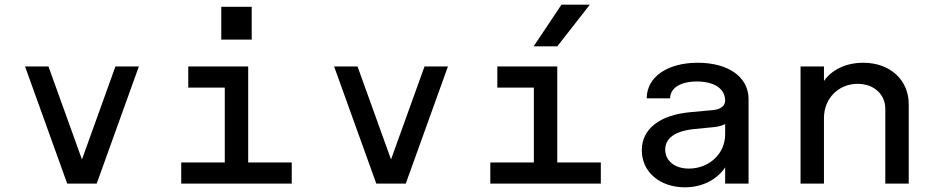

<svg xmlns="http://www.w3.org/2000/svg" viewBox="-20 -784 4000 820"><path d="M267 0H393L573 -500H473L330 -103L187 -500H87Z M754 0H1226V-90H1040V-500H784V-410H940V-90H754ZM925 -615H1055V-755H925Z M1587 0H1713L1893 -500H1793L1650 -103L1507 -500H1407Z M2074 0H2546V-90H2360V-500H2104V-410H2260V-90H2074ZM2259 -586H2360L2499 -764H2378Z M3077 -354C3077 -332 3057 -317 3027 -314L2929 -305C2797 -293 2721 -233 2721 -142C2721 -50 2798 16 2905 16C2980 16 3042 -17 3077 -69V0H3177V-361C3177 -455 3091 -516 2960 -516C2830 -516 2742 -455 2742 -364H2842C2842 -408 2886 -436 2956 -436C3031 -436 3077 -405 3077 -354ZM2821 -145C2821 -194 2863 -225 2947 -233L3028 -241C3047 -243 3063 -247 3077 -254V-210C3077 -128 3009 -64 2922 -64C2862 -64 2821 -97 2821 -145Z M3761 -319V0H3861V-339C3861 -443 3781 -516 3667 -516C3593 -516 3532 -486 3499 -438V-500H3399V0H3499V-280C3499 -364 3562 -427 3645 -426C3713 -425 3761 -381 3761 -319Z"/></svg>

Font: Uncut Plan8
Style: Regular
Weight: 400
Designer: Kasper Nordkvist
Foundry: UNCUT.wtf
Version: Version 1.002;Glyphs 3.1.2 (3151)